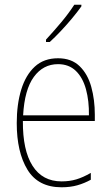

<svg xmlns="http://www.w3.org/2000/svg" viewBox="-20 -784 473 814"><path d="M226 -537Q283 -537 317.5 -503.5Q352 -470 367 -415.5Q382 -361 382 -298V-271H77Q76 -147 118 -81Q160 -15 241 -15Q275 -15 303.5 -23.5Q332 -32 365 -51V-22Q338 -7 308 1.5Q278 10 241 10Q142 10 96.5 -64.5Q51 -139 51 -262Q51 -342 70 -404Q89 -466 127.5 -501.5Q166 -537 226 -537ZM226 -512Q163 -512 123.5 -458Q84 -404 78 -295H357Q358 -356 344.5 -405.5Q331 -455 301.5 -483.5Q272 -512 226 -512ZM325 -757Q308 -733 285 -705.5Q262 -678 237.5 -652Q213 -626 191 -606H175V-616Q209 -653 240 -690Q271 -727 295 -764H325Z"/></svg>

Font: Noto Sans Bengali Condensed Thin
Style: Regular
Weight: 100
Width: 3
Designer: Joana Ranito - Universal Thirst; Jelle Bosma - Monotype Design Team
Foundry: Universal Thirst ehf.
Version: Version 3.000; ttfautohint (v1.8.4.7-5d5b)